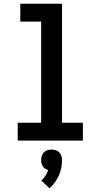

<svg xmlns="http://www.w3.org/2000/svg" viewBox="-20 -755 540 1031"><path d="M75 0V-96H201V-639H89V-735H313V-96H425V0ZM246 256 202 215Q215 203 224 188.5Q233 174 239 158Q230 156 222.5 151Q215 146 210 138.5Q205 131 203 122Q201 113 201 104Q201 93 204.5 82Q208 71 216 63Q224 55 235 51.5Q246 48 257 48Q268 48 279 51.5Q290 55 298 63Q306 71 309.5 82Q313 93 313 104Q313 126 309 147Q305 168 296 187.5Q287 207 274.5 224.5Q262 242 246 256Z"/></svg>

Font: Iosevka Term Curly
Style: Bold
Weight: 700
Designer: Belleve Invis
Foundry: Belleve Invis
Version: Version 32.3.0